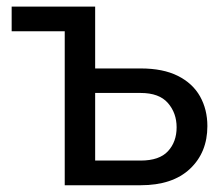

<svg xmlns="http://www.w3.org/2000/svg" viewBox="-20 -548 660 568"><path d="M396 -73Q451.5 -73 477 -100.8Q502.5 -128.5 502.5 -171.5Q502.5 -213.5 476.8 -243.2Q451 -273 396 -273H261.5V-73ZM396 0H171.5V-455.5H14.5V-528.5H261.5V-345.5H396Q462.5 -345.5 506.2 -323.5Q550 -301.5 571.8 -262.8Q593.5 -224 593.5 -175Q593.5 -97 542 -48.5Q490.5 0 396 0Z"/></svg>

Font: Roberto Sans
Style: Regular
Weight: 400
Designer: Google (font) & Cristiano Sobral (main changes)
Version: Version 1.500; ttfautohint (v1.8.4.7-5d5b-dirty)